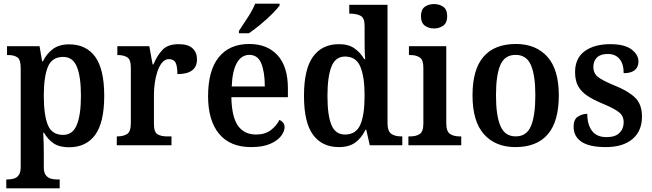

<svg xmlns="http://www.w3.org/2000/svg" viewBox="-20 -786 3527 1039"><path d="M14 233V185H23Q39 185 55 180.5Q71 176 81.5 161.5Q92 147 92 117V-419Q92 -464 73.5 -476Q55 -488 27 -488H18V-536H194L208 -454H212Q232 -495 266 -520.5Q300 -546 354 -546Q446 -546 495 -479Q544 -412 544 -267Q544 -123 495 -56Q446 11 353 11Q302 11 270 -10.5Q238 -32 218 -68H214Q217 -11 217 45V119Q217 148 228 162Q239 176 254.5 180.5Q270 185 286 185H303V233ZM322 -56Q373 -56 395.5 -110Q418 -164 418 -268Q418 -371 396 -424.5Q374 -478 322 -478Q261 -478 239 -424Q217 -370 217 -268Q217 -163 239 -109.5Q261 -56 322 -56Z M612 0V-48H616Q647 -48 667.5 -60.5Q688 -73 688 -120V-420Q688 -464 668.5 -476Q649 -488 619 -488H615V-536H788L806 -437H810Q831 -487 860 -517Q889 -547 947 -547Q998 -547 1022 -524.5Q1046 -502 1046 -465Q1046 -385 940 -385Q940 -426 930.5 -446Q921 -466 894 -466Q873 -466 857.5 -447.5Q842 -429 832 -399.5Q822 -370 817.5 -336.5Q813 -303 813 -273V-115Q813 -71 832.5 -59.5Q852 -48 881 -48H908V0Z M1339 10Q1225 10 1165.5 -62Q1106 -134 1106 -265Q1106 -405 1164 -476.5Q1222 -548 1329 -548Q1426 -548 1482 -487Q1538 -426 1538 -307V-260H1232Q1234 -154 1267.5 -106Q1301 -58 1366 -58Q1414 -58 1445 -81.5Q1476 -105 1492 -137Q1503 -133 1511.5 -123Q1520 -113 1520 -98Q1520 -75 1501 -50Q1482 -25 1442 -7.5Q1402 10 1339 10ZM1413 -318Q1413 -396 1394 -442.5Q1375 -489 1330 -489Q1286 -489 1261.5 -445Q1237 -401 1234 -318ZM1273 -619Q1294 -650 1320.5 -691Q1347 -732 1361 -766H1493V-756Q1481 -739 1452.5 -710.5Q1424 -682 1389.5 -653.5Q1355 -625 1327 -606H1273Z M1814 10Q1723 10 1674 -56.5Q1625 -123 1625 -267Q1625 -412 1674 -479.5Q1723 -547 1814 -547Q1866 -547 1898.5 -524Q1931 -501 1951 -466H1956Q1954 -489 1953.5 -519Q1953 -549 1953 -576V-647Q1953 -690 1930.5 -701Q1908 -712 1877 -712H1870V-760H2077V-121Q2077 -76 2097 -62Q2117 -48 2149 -48H2157V0H1981L1962 -84H1958Q1937 -40 1903 -15Q1869 10 1814 10ZM1847 -58Q1907 -58 1930 -111.5Q1953 -165 1953 -268Q1953 -370 1930 -425Q1907 -480 1847 -480Q1795 -480 1773.5 -425Q1752 -370 1752 -267Q1752 -162 1773.5 -110Q1795 -58 1847 -58Z M2329 -632Q2299 -632 2278.5 -647.5Q2258 -663 2258 -698Q2258 -734 2278.5 -749Q2299 -764 2329 -764Q2358 -764 2379 -749Q2400 -734 2400 -698Q2400 -663 2379 -647.5Q2358 -632 2329 -632ZM2190 0V-48H2202Q2232 -48 2251.5 -61Q2271 -74 2271 -118V-420Q2271 -462 2251.5 -475Q2232 -488 2203 -488H2193V-536H2395V-120Q2395 -75 2415 -61.5Q2435 -48 2465 -48H2476V0Z M2769 10Q2661 10 2599 -59.5Q2537 -129 2537 -270Q2537 -410 2596.5 -479Q2656 -548 2772 -548Q2880 -548 2942 -479Q3004 -410 3004 -270Q3004 -129 2944.5 -59.5Q2885 10 2769 10ZM2771 -48Q2830 -48 2853.5 -104.5Q2877 -161 2877 -270Q2877 -379 2853 -434Q2829 -489 2770 -489Q2711 -489 2687.5 -434Q2664 -379 2664 -270Q2664 -161 2688 -104.5Q2712 -48 2771 -48Z M3258 10Q3169 10 3126.5 -19Q3084 -48 3084 -100Q3084 -140 3107.5 -155Q3131 -170 3158 -170Q3158 -112 3183.5 -78Q3209 -44 3262 -44Q3309 -44 3332 -66.5Q3355 -89 3355 -124Q3355 -158 3330.5 -178Q3306 -198 3244 -224Q3192 -245 3158.5 -267.5Q3125 -290 3108.5 -320Q3092 -350 3092 -396Q3092 -471 3144 -509Q3196 -547 3282 -547Q3360 -547 3397.5 -518.5Q3435 -490 3435 -453Q3435 -423 3415 -406.5Q3395 -390 3355 -390Q3355 -440 3332.5 -467Q3310 -494 3269 -494Q3230 -494 3210.5 -475Q3191 -456 3191 -424Q3191 -389 3216 -369.5Q3241 -350 3304 -324Q3377 -295 3415.5 -259Q3454 -223 3454 -155Q3454 -77 3402.5 -33.5Q3351 10 3258 10Z"/></svg>

Font: Noto Serif Georgian SemiCondensed SemiBold
Style: Regular
Weight: 600
Width: 4
Designer: Monotype Design Team, Akaki Razmadze
Foundry: Google LLC
Version: Version 2.003; ttfautohint (v1.8.4.7-5d5b)